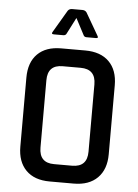

<svg xmlns="http://www.w3.org/2000/svg" viewBox="-57 -880 666 924"><g transform="rotate(5 276.0 -418.0)"><path d="M380 -707H334Q323 -707 319 -717L278 -795L238 -717Q234 -707 222 -707H177Q162 -707 170 -719L233 -826Q240 -836 254 -836H303Q317 -836 324 -826L386 -719Q394 -707 380 -707ZM232 -85H319Q392 -85 392 -159V-484Q392 -558 319 -558H232Q160 -558 160 -484V-159Q160 -85 232 -85ZM334 0H218Q144 0 103.5 -41Q63 -82 63 -155V-488Q63 -562 103.5 -602.5Q144 -643 218 -643H334Q408 -643 449 -602.5Q490 -562 490 -488V-155Q490 -82 449 -41Q408 0 334 0Z"/></g></svg>

Font: Rajdhani SemiBold
Style: Regular
Weight: 600
Designer: Satya Rajpurohit, Jyotish Sonowal
Foundry: Indian Type Foundry
Version: Version 1.201 February 1, 2022